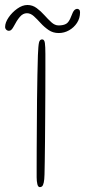

<svg xmlns="http://www.w3.org/2000/svg" viewBox="-92 -747 340 770"><path d="M68 3.5Q60.5 3.5 57.8 -8.5Q55 -20.5 55 -36Q55 -45.5 55 -75.2Q55 -105 55.2 -148.8Q55.5 -192.5 55.8 -243.5Q56 -294.5 56.5 -346.5Q57 -398.5 58 -445Q59 -491.5 60 -525.5Q61.5 -564.5 64.5 -576.8Q67.5 -589 77 -589Q86 -589 88 -574.5Q90 -560 90 -531Q90 -506 90 -465.5Q90 -425 89.8 -376Q89.5 -327 89.2 -276.5Q89 -226 88.5 -180Q88 -134 87.5 -99Q87 -64 86.5 -47.5Q86 -26 83.5 -15Q81 -4 77.2 -0.2Q73.5 3.5 68 3.5ZM-56 -623.5Q-62.5 -623.5 -67 -628Q-71.5 -632.5 -71.5 -639Q-71.5 -656.5 -57.5 -677Q-43.5 -697.5 -22.8 -712.2Q-2 -727 18 -727Q38.5 -727 55.2 -714.5Q72 -702 86.2 -686Q100.5 -670 114.2 -657.5Q128 -645 143 -645Q162.5 -645 173.8 -651.8Q185 -658.5 193.5 -681.5Q200.5 -700.5 206 -706Q211.5 -711.5 218 -711.5Q222 -711.5 225.5 -708.2Q229 -705 229 -697.5Q229 -674 216.8 -655.2Q204.5 -636.5 185 -625.5Q165.5 -614.5 143.5 -614.5Q120.5 -614.5 103 -626.5Q85.5 -638.5 71.2 -654.2Q57 -670 43.8 -682Q30.5 -694 16 -694Q0 -694 -12.5 -679.2Q-25 -664.5 -37 -641Q-41.5 -632.5 -46 -628Q-50.5 -623.5 -56 -623.5Z"/></svg>

Font: Gluten Thin Thin
Style: Regular
Weight: 250
Version: Version 1.300